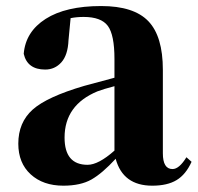

<svg xmlns="http://www.w3.org/2000/svg" viewBox="-20 -583 639 620"><path d="M349.6 -96.7V-304.7Q312.5 -294.9 294.9 -288.1Q188.5 -244.1 188.5 -138.7Q188.5 -50.8 262.7 -50.8Q297.9 -50.8 349.6 -96.7ZM135.7 -503.9 152.3 -509.8ZM582 -75.2 598.6 -60.5Q580.1 -19.5 550.3 -1.5Q520.5 16.6 471.7 16.6Q377 16.6 353.5 -70.3Q310.5 -23.4 275.4 -3.4Q240.2 16.6 184.6 16.6Q119.1 16.6 79.1 -20Q39.1 -56.6 39.1 -119.1Q39.1 -187.5 85.4 -229Q131.8 -270.5 252 -305.7Q327.1 -326.2 349.6 -332V-392.6Q349.6 -470.7 328.1 -499.5Q306.6 -528.3 250 -528.3Q227.5 -528.3 208 -524.4L201.2 -453.1Q199.2 -405.3 178.2 -381.8Q157.2 -358.4 126 -358.4Q68.4 -358.4 56.6 -409.2Q62.5 -480.5 127.4 -522Q192.4 -563.5 306.6 -563.5Q412.1 -563.5 459 -514.6Q505.9 -465.8 505.9 -357.4V-87.9Q505.9 -37.1 537.1 -37.1Q558.6 -37.1 582 -75.2Z"/></svg>

Font: Bpmf Zihi Serif Heavy
Style: Heavy
Weight: 900
Foundry: But Ko
Version: Version 1.320